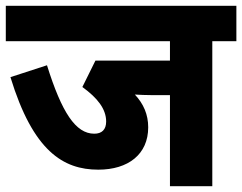

<svg xmlns="http://www.w3.org/2000/svg" viewBox="-20 -642 835 662"><path d="M712 -500H795V-622H0V-500H566V-433H309L264 -342C315 -305 346 -267 346 -223C346 -195 331 -181 305 -181C241 -181 193 -254 142 -417L16 -376C94 -121 198 -57 319 -57C422 -57 491 -110 491 -203C491 -247 475 -284 445 -316C462 -315 483 -314 504 -314H566V0H712Z"/></svg>

Font: Noto Sans SemiCondensed ExtraBold
Style: Italic
Weight: 800
Width: 4
Italic angle: -12°
Designer: Monotype Design Team
Foundry: Monotype Imaging Inc.
Version: Version 2.013